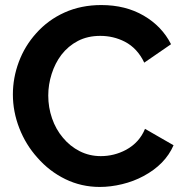

<svg xmlns="http://www.w3.org/2000/svg" viewBox="-20 -734 726 760"><path d="M128 -110Q175 -56 238.5 -25Q302 6 375 6Q418 6 463.5 -5Q509 -16 548 -37Q634 -83 667 -159L554 -224Q532 -170 479 -141Q432 -116 379 -116Q334 -116 295.5 -135.5Q257 -155 229 -189Q201 -222 186 -265.5Q171 -309 171 -356Q171 -399 184.5 -441.5Q198 -484 223 -517Q250 -552 288.5 -572Q327 -592 377 -592Q429 -592 474 -569Q524 -543 551 -486L657 -559Q621 -630 549 -672Q477 -714 381 -714Q301 -714 235.5 -684.5Q170 -655 123 -602Q78 -552 54.5 -489Q31 -426 31 -360Q31 -292 56.5 -226.5Q82 -161 128 -110Z"/></svg>

Font: RT Raleway Bold
Style: Regular
Weight: 400
Designer: Matt McInerney, Pablo Impallari, Rodrigo Fuenzalida — Edited by Milan Moffatt in April 2016
Foundry: Matt McInerney, Pablo Impallari, Rodrigo Fuenzalida — Edited by Milan Moffatt in April 2016
Version: Version 3.001